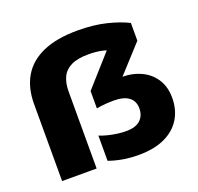

<svg xmlns="http://www.w3.org/2000/svg" viewBox="-110 -722 877 849"><g transform="rotate(-20 328.5 -297.0)"><path d="M571 -553V-469.5L407.5 -290.5L399 -338.5Q411.5 -340.5 423.5 -341.5Q435.5 -342.5 448.5 -342.5Q502 -342.5 542.8 -323Q583.5 -303.5 606.5 -267Q629.5 -230.5 629.5 -180Q629.5 -124 603.8 -81.8Q578 -39.5 528 -16Q478 7.5 405 7.5Q365.5 7.5 330.8 1.5Q296 -4.5 265.5 -15.5V-134Q284.5 -126.5 306.2 -121.2Q328 -116 349 -113.2Q370 -110.5 388 -110.5Q433 -110.5 455 -130.8Q477 -151 477 -185.5Q477 -219.5 453.2 -238Q429.5 -256.5 382 -256.5Q361.5 -256.5 342.5 -255Q323.5 -253.5 300.5 -249.5V-331L473 -524.5L461 -462Q436 -475.5 408.8 -481.2Q381.5 -487 346.5 -487Q295.5 -487 265.2 -472.2Q235 -457.5 221.8 -429.8Q208.5 -402 208.5 -362V0H46V-363Q46 -438 77.5 -491.5Q109 -545 173.8 -573.8Q238.5 -602.5 338 -602.5Q412.5 -602.5 471.5 -588Q530.5 -573.5 571 -553Z"/></g></svg>

Font: Encode Sans SC
Style: Bold
Weight: 700
Version: Version 3.002